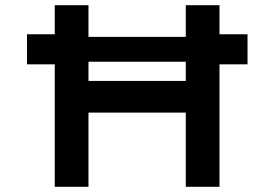

<svg xmlns="http://www.w3.org/2000/svg" viewBox="-20 -720 1057 740"><path d="M84 -472V-588H213L269 -578H736L789 -588H934V-472H791L748 -482H259L209 -472ZM696 0V-700H826V0ZM191 0V-700H321V0ZM245 -286 246 -408H759V-286Z"/></svg>

Font: Lexend Exa Medium
Style: Regular
Weight: 500
Designer: Bonnie Shaver-Troup, Thomas Jockin
Foundry: Lexend
Version: Version 1.007